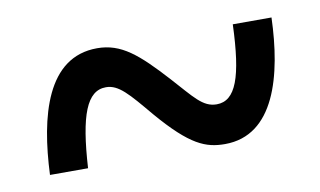

<svg xmlns="http://www.w3.org/2000/svg" viewBox="-36 -506 496 298"><g transform="rotate(-10 212.5 -356.5)"><path d="M23 -266H83C88 -349 102 -385 132 -385C152 -385 166 -368 197 -331C245 -275 269 -266 299 -266C377 -266 401 -356 404 -447H343C340 -364 327 -329 297 -329C275 -329 263 -347 233 -380C192 -425 167 -447 129 -447C50 -447 27 -358 23 -266Z"/></g></svg>

Font: Noto Serif Armenian ExtraCondensed SemiBold
Style: Regular
Weight: 600
Width: 2
Designer: Monotype Design Team
Foundry: Monotype Imaging Inc.
Version: Version 2.008